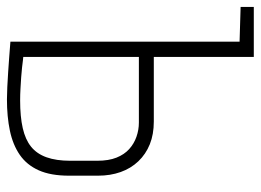

<svg xmlns="http://www.w3.org/2000/svg" viewBox="-119 -621 751 553"><g transform="rotate(90 256.5 -344.5)"><path d="M0 -700V-662L101 -659H124V-700ZM330 -412H144V-700H100V1Q100 1 112.5 2Q125 3 145 4.5Q165 6 187.5 7.5Q210 9 231 10Q252 11 266 11Q316 11 356.5 2.5Q397 -6 426 -26Q455 -46 470.5 -80.5Q486 -115 486 -168V-251Q486 -287 475.5 -316.5Q465 -346 444.5 -367.5Q424 -389 395.5 -400.5Q367 -412 330 -412ZM443 -171Q443 -131 433 -103Q423 -75 402.5 -58.5Q382 -42 349 -34.5Q316 -27 269 -27Q252 -27 235 -28Q218 -29 202.5 -30Q187 -31 174.5 -32.5Q162 -34 154 -35Q146 -36 144 -36V-369H333Q354 -369 374 -362Q394 -355 409.5 -341Q425 -327 434 -304.5Q443 -282 443 -249Z"/></g></svg>

Font: Advent Pro Light
Style: Regular
Weight: 300
Version: Version 3.000